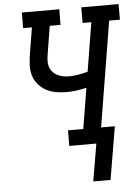

<svg xmlns="http://www.w3.org/2000/svg" viewBox="-61 -782 740 1030"><g transform="rotate(-5 308.5 -267.0)"><path d="M492 201H399L433 0H287L288 -84H370L406 -303Q378 -296 351 -292.5Q324 -289 297 -289Q267 -289 238 -294.5Q209 -300 185 -314Q161 -328 143.5 -350Q126 -372 119 -399Q112 -426 114 -456Q116 -486 121 -516L143 -651H96V-735H298L297 -651H239L215 -502Q212 -485 211 -467.5Q210 -450 214.5 -434.5Q219 -419 229.5 -406.5Q240 -394 254 -386.5Q268 -379 284.5 -375.5Q301 -372 318 -372Q343 -372 368.5 -376.5Q394 -381 420 -388L463 -651H416V-735H617V-651H559L466 -84H540Z"/></g></svg>

Font: Iosevka Etoile Medium
Style: Italic
Weight: 500
Italic angle: -9°
Designer: Belleve Invis
Foundry: Belleve Invis
Version: Version 22.1.2; ttfautohint (v1.8.4)